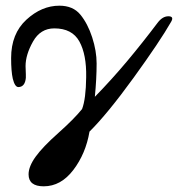

<svg xmlns="http://www.w3.org/2000/svg" viewBox="-20 -445 644 682"><path d="M587.9 -367.7Q548.3 -298.3 454.6 -168.9Q360.8 -39.6 297.9 22.5Q284.7 100.6 240.5 158.7Q196.3 216.8 135.3 216.8Q81.5 216.8 81.5 174.3Q81.5 146.5 106.4 111.8Q131.3 77.1 187.3 27.3Q243.2 -22.5 271.5 -57.6Q285.2 -93.3 286.1 -170.9Q287.6 -251 262 -297.6Q236.3 -344.2 172.9 -344.2Q123.5 -344.2 97.2 -297.4Q70.8 -250.5 70.8 -210Q72.3 -172.9 71.8 -168.5Q68.8 -136.2 45.4 -135.7Q32.7 -135.7 25.4 -165.5Q19.5 -191.4 19.5 -238.8Q19.5 -325.2 73.7 -375Q127.9 -424.8 190.9 -424.8Q239.3 -424.8 265.4 -393.1Q291.5 -361.3 307.4 -312.5Q323.2 -263.7 323.2 -219.7Q323.2 -165.5 316.9 -101.1Q377.4 -163.1 431.6 -227.8Q485.8 -292.5 539.6 -363.8Q557.1 -387.2 578.1 -387.2Q599.1 -387.2 587.9 -367.7Z"/></svg>

Font: Junicode
Style: Regular
Weight: 400
Designer: Peter S. Baker
Foundry: Briery Creek Software
Version: Version 0.7.2